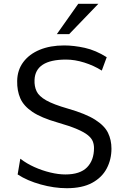

<svg xmlns="http://www.w3.org/2000/svg" viewBox="-20 -981 654 1012"><path d="M332 11Q265.5 11 194.5 -8.8Q123.5 -28.5 73 -61.5L87 -144.5Q120 -119 161.2 -100.5Q202.5 -82 245.2 -71.8Q288 -61.5 324.5 -61.5Q402 -61.5 438.8 -99Q475.5 -136.5 475.5 -200.5Q475.5 -219 469.2 -235.5Q463 -252 443.8 -268Q424.5 -284 386 -300.5Q347.5 -317 283 -335.5Q197.5 -360 151 -391.2Q104.5 -422.5 87 -462.8Q69.5 -503 70.5 -554.5Q71.5 -612 103 -654Q134.5 -696 189.8 -718.8Q245 -741.5 318 -741.5Q369.5 -741.5 427 -728.8Q484.5 -716 542.5 -679.5L516.5 -609Q474.5 -635.5 424.5 -651.2Q374.5 -667 328 -667Q166.5 -667 162 -560Q160.5 -526 172.8 -500Q185 -474 223.2 -452.2Q261.5 -430.5 338 -408.5Q432 -381.5 481.5 -350Q531 -318.5 549.2 -281Q567.5 -243.5 567.5 -197.5Q567.5 -140.5 542.5 -93Q517.5 -45.5 465.5 -17.2Q413.5 11 332 11ZM279.5 -801 392.5 -961H498.5L344.5 -801Z"/></svg>

Font: Mooli
Style: Regular
Weight: 400
Designer: Vernon Adams
Foundry: Vernon Adams
Version: Version 1.000; ttfautohint (v1.8.4.7-5d5b);gftools[0.9.33]